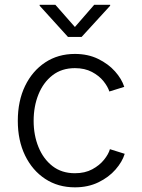

<svg xmlns="http://www.w3.org/2000/svg" viewBox="-20 -781 599 811"><path d="M296.4 10.3Q225.1 10.3 170.9 -25.4Q116.7 -61 85.9 -124.3Q55.2 -187.5 55.2 -270.5Q55.2 -354.5 85.9 -418Q116.7 -481.4 170.9 -517.3Q225.1 -553.2 296.4 -553.2Q351.6 -553.2 394.5 -532.2Q437.5 -511.2 465.8 -479.5Q494.1 -447.8 504.9 -414.1L441.9 -394.5Q435.5 -415 417.2 -438Q398.9 -460.9 368.4 -477.1Q337.9 -493.2 296.4 -493.2Q240.7 -493.2 201.9 -463.1Q163.1 -433.1 142.6 -382.6Q122.1 -332 122.1 -270.5Q122.1 -210 142.6 -159.7Q163.1 -109.4 201.9 -79.3Q240.7 -49.3 296.4 -49.3Q338.9 -49.3 369.6 -65.9Q400.4 -82.5 419.4 -106.2Q438.5 -129.9 444.3 -150.9L506.8 -131.3Q496.6 -97.7 468 -64.9Q439.5 -32.2 395.8 -11Q352.1 10.3 296.4 10.3ZM213.9 -760.7 296.4 -667 377.9 -760.7H445.3V-756.8L324.7 -625H267.1L147.5 -756.8V-760.7Z"/></svg>

Font: Inter Light
Style: Regular
Weight: 300
Designer: Rasmus Andersson
Foundry: rsms
Version: Version 4.000;git-a52131595